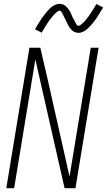

<svg xmlns="http://www.w3.org/2000/svg" viewBox="-20 -985 560 1005"><path d="M13 0 134 -735H191L228 -576L344 -61L455 -735H496L375 0H318L165 -674L54 0ZM391 -813Q385 -813 379 -814.5Q373 -816 368 -818.5Q363 -821 358.5 -825Q354 -829 350.5 -833Q347 -837 343.5 -842Q340 -847 337.5 -852Q335 -857 332.5 -862Q330 -867 327.5 -872Q325 -877 322.5 -882.5Q320 -888 317 -893.5Q314 -899 311.5 -904.5Q309 -910 306.5 -914Q304 -918 301 -923.5Q298 -929 292 -929Q288 -929 284 -926.5Q280 -924 277 -921.5Q274 -919 270 -915.5Q266 -912 261.5 -907Q257 -902 256 -901Q255 -900 253 -897Q251 -894 248.5 -891Q246 -888 243.5 -885Q241 -882 238.5 -878.5Q236 -875 233.5 -871Q231 -867 228 -863Q225 -859 222.5 -854.5Q220 -850 216.5 -845Q213 -840 210.5 -835Q208 -830 204.5 -825Q201 -820 198 -814L163 -832Q170 -844 176 -853.5Q182 -863 187.5 -872Q193 -881 198.5 -889Q204 -897 209.5 -904Q215 -911 220 -917Q225 -923 229.5 -928.5Q234 -934 242 -941.5Q250 -949 257.5 -953.5Q265 -958 274 -961.5Q283 -965 292 -965Q298 -965 303.5 -963.5Q309 -962 314.5 -959.5Q320 -957 324 -953Q328 -949 332 -945Q336 -941 339 -936.5Q342 -932 345 -927Q348 -922 350.5 -916.5Q353 -911 355 -906Q357 -901 359.5 -895.5Q362 -890 365.5 -884.5Q369 -879 371.5 -874Q374 -869 376 -864.5Q378 -860 381.5 -855Q385 -850 391 -850Q395 -850 399 -852.5Q403 -855 405.5 -857.5Q408 -860 412.5 -863.5Q417 -867 421 -871.5Q425 -876 426.5 -877.5Q428 -879 429.5 -881.5Q431 -884 433.5 -887Q436 -890 439 -893.5Q442 -897 444.5 -900.5Q447 -904 449.5 -907.5Q452 -911 454.5 -915.5Q457 -920 460 -924Q463 -928 466 -933Q469 -938 472 -943Q475 -948 478.5 -953.5Q482 -959 485 -964L520 -946Q513 -935 507 -925Q501 -915 495.5 -906Q490 -897 484.5 -889Q479 -881 473.5 -874Q468 -867 463 -861Q458 -855 453.5 -850Q449 -845 441 -837.5Q433 -830 425.5 -825Q418 -820 409 -816.5Q400 -813 391 -813Z"/></svg>

Font: Iosevka Curly Extralight
Style: Italic
Weight: 200
Italic angle: -9°
Monospace: yes
Designer: Belleve Invis
Foundry: Belleve Invis
Version: Version 22.1.2; ttfautohint (v1.8.4)